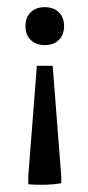

<svg xmlns="http://www.w3.org/2000/svg" viewBox="-20 -391 244 534"><path d="M126.5 -208 150.4 99.6V118.7Q130.9 122.1 107.2 122.8Q83.5 123.5 58.6 121.6V99.6L82.5 -208ZM104.5 -371.1Q128.9 -371.1 143.6 -356.9Q158.2 -342.8 158.2 -318.4Q158.2 -293.9 143.6 -279.8Q128.9 -265.6 104.5 -265.6Q80.1 -265.6 65.4 -279.8Q50.8 -293.9 50.8 -318.4Q50.8 -342.8 65.4 -356.9Q80.1 -371.1 104.5 -371.1Z"/></svg>

Font: Markazi Text
Style: Regular
Weight: 400
Designer: Borna Izadpanah (Arabic designer), Fiona Ross (Arabic design director) and Florian Runge (Latin designer)
Foundry: Borna Izadpanah and Florian Runge
Version: Version 1.000